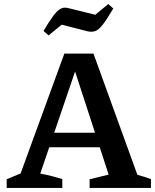

<svg xmlns="http://www.w3.org/2000/svg" viewBox="-20 -929 766 949"><path d="M659 -65Q676 -60 693 -55Q710 -50 726 -44V0H423V-43L517 -66L336 -622H367L179 -71Q207 -66 234 -59Q261 -52 288 -44V0H13V-43L82 -72L298 -664H442ZM184 -201V-273H548V-201ZM220 -754 195 -776Q222 -821 240 -846Q258 -871 271.5 -880.5Q285 -890 296.5 -891Q308 -892 322 -888L451 -856L515 -909L540 -887Q507 -831 486.5 -805.5Q466 -780 450 -775Q434 -770 414 -774L285 -807Z"/></svg>

Font: Piazzolla Thin
Style: Bold
Weight: 700
Version: Version 2.005